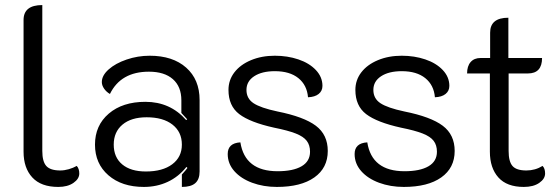

<svg xmlns="http://www.w3.org/2000/svg" viewBox="-20 -729 2211 758"><path d="M73 -130V-650Q73 -709 147 -709V-133Q147 -91 163 -73.5Q179 -56 218 -56Q234 -56 251.5 -61Q269 -66 283 -74Q293 -63 293 -44Q293 -23 270 -7Q247 9 210 9Q142 9 107.5 -28.5Q73 -66 73 -130Z M355 -158Q355 -234 409.5 -280.5Q464 -327 554 -327Q652 -327 715 -255L719 -258Q703 -276 696 -283V-333Q696 -387 662.5 -416.5Q629 -446 568 -446Q457 -446 414 -358Q400 -366 391 -379Q382 -392 382 -405Q382 -431 409 -455Q436 -479 480 -494Q524 -509 571 -509Q662 -509 715 -462Q768 -415 768 -334V-52Q768 -21 751 -6Q734 9 698 9V-40Q717 -61 720 -66L716 -70Q685 -31 642 -11Q599 9 548 9Q461 9 408 -37Q355 -83 355 -158ZM698 -158Q698 -208 661 -237Q624 -266 559 -266Q498 -266 463.5 -237Q429 -208 429 -158Q429 -108 462.5 -80Q496 -52 556 -52Q622 -52 660 -80.5Q698 -109 698 -158Z M879 -121Q879 -164 929 -167Q947 -53 1076 -53Q1137 -53 1170.5 -72.5Q1204 -92 1204 -130Q1204 -156 1191 -173Q1178 -190 1147.5 -202Q1117 -214 1062 -225Q967 -246 924.5 -278.5Q882 -311 882 -374Q882 -413 905.5 -443.5Q929 -474 971 -491.5Q1013 -509 1065 -509Q1115 -509 1158 -494.5Q1201 -480 1227 -452.5Q1253 -425 1253 -390Q1253 -370 1238 -358Q1223 -346 1196 -345Q1192 -393 1158 -420.5Q1124 -448 1065 -448Q1014 -448 983.5 -428Q953 -408 953 -374Q953 -340 981 -321.5Q1009 -303 1075 -289Q1180 -268 1227 -232.5Q1274 -197 1274 -133Q1274 -66 1221 -28.5Q1168 9 1073 9Q1020 9 975.5 -7.5Q931 -24 905 -53.5Q879 -83 879 -121Z M1380 -121Q1380 -164 1430 -167Q1448 -53 1577 -53Q1638 -53 1671.5 -72.5Q1705 -92 1705 -130Q1705 -156 1692 -173Q1679 -190 1648.5 -202Q1618 -214 1563 -225Q1468 -246 1425.5 -278.5Q1383 -311 1383 -374Q1383 -413 1406.5 -443.5Q1430 -474 1472 -491.5Q1514 -509 1566 -509Q1616 -509 1659 -494.5Q1702 -480 1728 -452.5Q1754 -425 1754 -390Q1754 -370 1739 -358Q1724 -346 1697 -345Q1693 -393 1659 -420.5Q1625 -448 1566 -448Q1515 -448 1484.5 -428Q1454 -408 1454 -374Q1454 -340 1482 -321.5Q1510 -303 1576 -289Q1681 -268 1728 -232.5Q1775 -197 1775 -133Q1775 -66 1722 -28.5Q1669 9 1574 9Q1521 9 1476.5 -7.5Q1432 -24 1406 -53.5Q1380 -83 1380 -121Z M1914 -130V-439H1824Q1824 -468 1838 -484Q1852 -500 1877 -500H1915V-600Q1915 -659 1987 -659V-500H2120Q2120 -439 2064 -439H1988V-133Q1988 -91 2003.5 -73.5Q2019 -56 2058 -56Q2093 -56 2122 -74Q2132 -64 2132 -44Q2132 -23 2109 -7Q2086 9 2048 9Q1981 9 1947.5 -28.5Q1914 -66 1914 -130Z"/></svg>

Font: K2D Light
Style: Regular
Weight: 300
Designer: Katatrad Aksorn Co.,Ltd.
Foundry: Cadson Demak Co.,Ltd.
Version: Version 1.000; ttfautohint (v1.6)